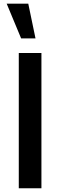

<svg xmlns="http://www.w3.org/2000/svg" viewBox="-20 -1002 320 1022"><path d="M15.5 -982.5H130.5L169 -797.5H92.5ZM200.5 0V-720H80V0Z"/></svg>

Font: Hauora
Style: Bold
Weight: 700
Designer: Wayne Shih
Foundry: WCYS
Version: Version 1.001;hotconv 1.0.109;makeotfexe 2.5.65596